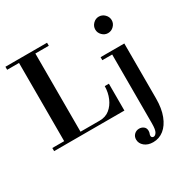

<svg xmlns="http://www.w3.org/2000/svg" viewBox="-230 -958 1456 1486"><g transform="rotate(-30 498.0 -215.0)"><path d="M17 0V-28H440Q493 -28 529.5 -57.5Q566 -87 586.5 -135Q607 -183 608 -240H645V0ZM123 -15V-754H269V-15ZM17 -727V-754H389V-727ZM717 324Q670 324 640.5 299.5Q611 275 611 240Q611 213 629 195.5Q647 178 673 178Q695 178 712 191Q729 204 729 229Q729 243 725 252Q721 261 721 270Q721 279 726.5 284Q732 289 740 289Q755 289 767.5 269Q780 249 780 191V-423H692V-450H904V41Q904 130 879.5 193.5Q855 257 813 290.5Q771 324 717 324ZM836 -582Q807 -582 785 -604Q763 -626 763 -655Q763 -685 785 -707Q807 -729 836 -729Q866 -729 888 -707Q910 -685 910 -655Q910 -626 888 -604Q866 -582 836 -582Z"/></g></svg>

Font: Libre Bodoni Medium
Style: Regular
Weight: 500
Designer: Pablo Impallari, Rodrigo Fuenzalida
Foundry: Impallari Type
Version: Version 2.005;gftools[0.9.23]